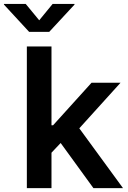

<svg xmlns="http://www.w3.org/2000/svg" viewBox="-73 -966 657 986"><path d="M180.7 -170.4V-322.8H199.7L397 -541H545.9L304.7 -274.4H278.8ZM64.9 0V-727.5H191.4V0ZM406.7 0 228 -246.1 313.5 -335.4 558.6 0ZM59.1 -945.8 128.4 -861.8 197.3 -945.8H309.6V-942.4L179.7 -802.2H76.7L-52.7 -942.4V-945.8Z"/></svg>

Font: Inter 17pt SemiBold
Style: Regular
Weight: 600
Version: Version 4.001;git-66647c0bb